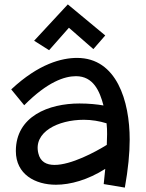

<svg xmlns="http://www.w3.org/2000/svg" viewBox="-20 -805 664 872"><path d="M547 47C562 -37 569 -109 569 -171C569 -346 510 -542 330 -542C261 -542 156 -516 31 -399L90 -327C196 -434 274 -459 325 -459C404 -459 433 -391 450 -326C422 -331 384 -335 341 -335C201 -335 52 -277 52 -119C52 -13 140 34 234 34C300 34 379 12 458 -38L451 31ZM465 -147C412 -114 303 -56 228 -56C191 -56 163 -70 154 -109C131 -205 243 -261 361 -261C396 -261 432 -255 464 -245C468 -211 466 -179 465 -147ZM288 -785 135 -620 203 -577 293 -679 404 -582 458 -644Z"/></svg>

Font: McLaren
Style: Regular
Weight: 400
Designer: Astigmatic (AOETI)
Foundry: Astigmatic (AOETI)
Version: Version 1.000